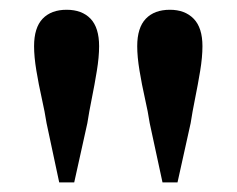

<svg xmlns="http://www.w3.org/2000/svg" viewBox="-20 -841 487 395"><path d="M117 -820.9Q148.6 -820.9 166.3 -802.5Q183.9 -784 183.9 -745.9Q183.9 -723.5 179.2 -695.1Q174.6 -666.6 168.9 -638.6Q163.2 -610.5 159.7 -587.6L132.7 -465.8H101.8L75.8 -587.6Q72.3 -610.5 65.9 -638.9Q59.5 -667.3 54.8 -695.8Q50.1 -724.2 50.1 -745.9Q50.1 -784 67.7 -802.5Q85.4 -820.9 117 -820.9ZM329.5 -820.9Q360.4 -820.9 378.4 -802.5Q396.5 -784 396.5 -745.9Q396.5 -723.5 391.8 -695.1Q387.1 -666.6 381.4 -638.6Q375.7 -610.5 372.2 -587.6L345.2 -465.8H314.3L288 -587.6Q284.6 -610.5 278.1 -638.9Q271.7 -667.3 267 -695.8Q262.3 -724.2 262.3 -745.9Q262.3 -784 280 -802.5Q297.7 -820.9 329.5 -820.9Z"/></svg>

Font: Noto Serif JP
Style: Regular
Weight: 200
Designer: Ryoko NISHIZUKA 西塚涼子 (kana & ideographs); Frank Grießhammer (Latin, Greek & Cyrillic); Wenlong ZHANG 张文龙 (bopomofo); San
Foundry: Adobe
Version: Version 2.001;hotconv 1.1.0;makeotfexe 2.6.0